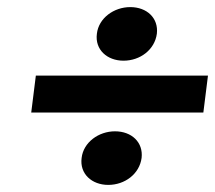

<svg xmlns="http://www.w3.org/2000/svg" viewBox="-20 -595 606 541"><path d="M347 -575C301 -575 258 -544 253 -500C247 -455 282 -424 328 -424C375 -424 416 -455 422 -500C427 -544 394 -575 347 -575ZM379 -150C384 -194 351 -225 304 -225C258 -225 215 -194 210 -150C204 -105 239 -74 285 -74C332 -74 373 -105 379 -150ZM566 -382H81L68 -278H553Z"/></svg>

Font: Falling Sky
Style: SeBdObl
Weight: 600
Designer: Paul D. Hunt
Foundry: Adobe Systems Incorporated
Version: Version 1.02